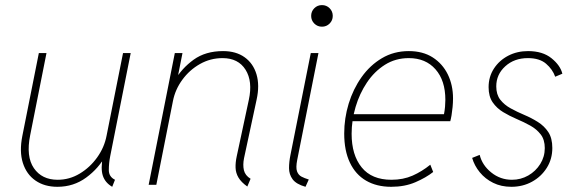

<svg xmlns="http://www.w3.org/2000/svg" viewBox="-20 -718 2252 746"><path d="M203.1 7.8Q152.8 7.8 117.9 -16.4Q83 -40.5 68.8 -85Q54.7 -129.4 66.9 -190.4L130.9 -511.7H160.6L97.2 -192.4Q80.6 -109.9 111.6 -64.7Q142.6 -19.5 204.1 -19.5Q250 -19.5 289.8 -43.5Q329.6 -67.4 357.4 -106.2Q385.3 -145 394 -190.4L458 -511.7H487.8L408.2 -111.3Q402.8 -83.5 402.8 -57.4Q402.8 -31.2 426.8 -19.5L416 7.8Q388.2 -8.3 379.4 -35.9Q370.6 -63.5 379.9 -109.4L387.7 -89.8H365.2L390.6 -114.3Q363.8 -64 314.9 -28.1Q266.1 7.8 203.1 7.8Z M940.9 6.8Q917 -10.3 906.5 -28.1Q896 -45.9 895.3 -66.2Q894.5 -86.4 899.9 -111.3L946.8 -330.1Q962.4 -401.9 934.1 -447Q905.8 -492.2 844.7 -492.2Q797.4 -492.2 756.8 -469.2Q716.3 -446.3 688.5 -408.2Q660.6 -370.1 651.9 -325.2L587.4 0H557.6L659.2 -511.7H689L672.4 -427.7H686.5L658.2 -404.3Q686 -452.6 732.4 -486.1Q778.8 -519.5 846.7 -519.5Q897 -519.5 930.4 -495.6Q963.9 -471.7 976.6 -429.2Q989.3 -386.7 977.1 -331.1L928.2 -103.5Q922.9 -77.1 927.7 -56.6Q932.6 -36.1 953.6 -23.4Z M1167 7.8Q1130.9 -2.4 1116.9 -21.5Q1103 -40.5 1103 -64.7Q1103 -88.9 1108.4 -115.2L1187.5 -511.7H1217.3L1134.8 -96.7Q1128.9 -66.9 1134 -52.5Q1139.2 -38.1 1151.4 -31.7Q1163.6 -25.4 1179.7 -20.5ZM1231 -614.3Q1213.4 -614.3 1201.2 -626.5Q1189 -638.7 1189 -656.2Q1189 -673.8 1201.2 -686Q1213.4 -698.2 1231 -698.2Q1248.5 -698.2 1260.7 -686Q1272.9 -673.8 1272.9 -656.2Q1272.9 -638.7 1260.7 -626.5Q1248.5 -614.3 1231 -614.3Z M1500 7.8Q1443.4 7.8 1402.3 -16.1Q1361.3 -40 1339.4 -86.4Q1317.4 -132.8 1317.4 -199.2Q1317.4 -258.3 1334.7 -315.2Q1352.1 -372.1 1384.8 -418.2Q1417.5 -464.4 1463.9 -491.9Q1510.3 -519.5 1568.4 -519.5Q1623 -519.5 1661.4 -494.9Q1699.7 -470.2 1720 -428.7Q1740.2 -387.2 1740.2 -335.4Q1740.2 -319.3 1738.5 -301.8Q1736.8 -284.2 1734.4 -269.8Q1731.9 -255.4 1729.5 -247.1H1342.8L1348.6 -274.4H1705.1Q1708 -289.6 1709.2 -303.7Q1710.4 -317.9 1710.4 -330.1Q1710.4 -405.3 1672.1 -448.7Q1633.8 -492.2 1568.4 -492.2Q1516.6 -492.2 1475.6 -466.3Q1434.6 -440.4 1405.8 -397.5Q1377 -354.5 1361.6 -302.5Q1346.2 -250.5 1346.2 -198.2Q1346.2 -115.7 1385.3 -67.6Q1424.3 -19.5 1501 -19.5Q1546.4 -19.5 1583 -35.6Q1619.6 -51.8 1651.9 -78.1L1663.1 -49.8Q1635.3 -27.8 1594 -10Q1552.7 7.8 1500 7.8Z M1966.8 7.8Q1927.2 7.8 1896.2 -7.6Q1865.2 -22.9 1844.2 -48.6Q1823.2 -74.2 1814.5 -104.5L1843.8 -116.2Q1853.5 -76.2 1888.7 -47.9Q1923.8 -19.5 1969.2 -19.5Q2003.4 -19.5 2032.5 -36.1Q2061.5 -52.7 2079.1 -80.8Q2096.7 -108.9 2096.7 -142.6Q2096.7 -175.3 2080.8 -195.8Q2064.9 -216.3 2040.3 -230Q2015.6 -243.7 1987.5 -255.6Q1959.5 -267.6 1934.8 -282.5Q1910.2 -297.4 1894.3 -320.3Q1878.4 -343.3 1878.4 -379.4Q1878.4 -419.9 1899.2 -451.7Q1919.9 -483.4 1954.6 -501.5Q1989.3 -519.5 2031.7 -519.5Q2088.4 -519.5 2122.8 -491.7Q2157.2 -463.9 2165 -431.6L2137.2 -419.9Q2127 -448.7 2101.6 -470.5Q2076.2 -492.2 2031.2 -492.2Q1978 -492.2 1943.1 -460.4Q1908.2 -428.7 1908.2 -382.3Q1908.2 -350.6 1923.8 -330.6Q1939.5 -310.5 1964.4 -296.9Q1989.3 -283.2 2017.1 -271.5Q2044.9 -259.8 2069.8 -244.1Q2094.7 -228.5 2110.4 -204.8Q2126 -181.2 2126 -143.1Q2126 -100.1 2104.5 -65.9Q2083 -31.7 2047.1 -12Q2011.2 7.8 1966.8 7.8Z"/></svg>

Font: Reddit Sans ExtraLight
Style: Italic
Weight: 250
Italic angle: -11.25°
Designer: Stephen Hutchings
Version: Version 1.013